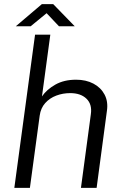

<svg xmlns="http://www.w3.org/2000/svg" viewBox="-20 -911 597 931"><path d="M49.5 0 150 -743H224L183.5 -443.5Q206 -476.5 248 -500.5Q290 -524.5 349 -524.5Q397 -524.5 433 -505.5Q469 -486.5 487 -452.5Q505 -418.5 498.5 -374L448.5 0H372.5L420.5 -357Q427.5 -405 399.5 -432.2Q371.5 -459.5 320.5 -459.5Q285 -459.5 253 -447.5Q221 -435.5 199.2 -411.2Q177.5 -387 172.5 -350.5L125 0ZM56.5 -783.5 183 -891H238L342.5 -783.5H266L206 -847L128.5 -783.5Z"/></svg>

Font: Public Sans Light
Style: Italic
Weight: 300
Italic angle: -8°
Designer: The Public Sans project authors (U.S. Web Design System). Libre Franklin designed by Pablo Impallari and Rodrigo Fuenzal
Version: Version 1.007; ttfautohint (v1.8.1) -l 8 -r 50 -G 200 -x 14 